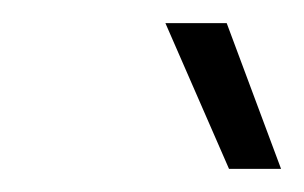

<svg xmlns="http://www.w3.org/2000/svg" viewBox="-20 -720 263 166"><path d="M223 -574 176 -700H123L178 -574Z"/></svg>

Font: Arthouse Owned Light
Style: Italic
Weight: 300
Italic angle: -10°
Designer: Jeremy Tribby
Foundry: Tribby Type
Version: Version 1.000;PS 001.000;hotconv 1.0.88;makeotf.lib2.5.64775